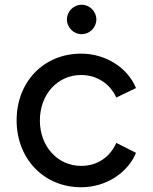

<svg xmlns="http://www.w3.org/2000/svg" viewBox="-20 -777 643 809"><path d="M322 12C428 12 519 -50 553 -133L470 -175C444 -116 391 -78 322 -78C223 -78 148 -160 148 -269C148 -380 223 -461 322 -461C390 -461 445 -422 470 -366L553 -406C519 -490 427 -551 322 -551C163 -551 50 -431 50 -270C50 -110 163 12 322 12ZM262 -695C262 -661 290 -633 324 -633C358 -633 386 -661 386 -695C386 -729 358 -757 324 -757C290 -757 262 -729 262 -695Z"/></svg>

Font: Mluvka Medium
Style: Regular
Weight: 500
Designer: Modified by Jiří Krblich, Original typeface by Gumpita Rahayu
Foundry: Gumpita Rahayu & Jiří Krblich
Version: Version 2.000;Glyphs 3.1.1 (3134)